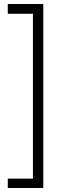

<svg xmlns="http://www.w3.org/2000/svg" viewBox="-20 -829 370 962"><path d="M145 113V-809H197V113ZM19 113V66H187V113ZM19 -760V-809H187V-760Z"/></svg>

Font: BioRhyme Light
Style: Regular
Weight: 300
Designer: Aoife Mooney
Foundry: Aoife Mooney Type
Version: Version 1.600;gftools[0.9.33]